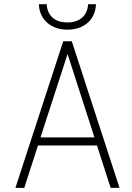

<svg xmlns="http://www.w3.org/2000/svg" viewBox="-20 -911 640 931"><path d="M450.2 -205.6 516.6 0H559.6L328.1 -710.9H286.6L54.7 0H97.7L164.1 -205.6ZM176.3 -244.6 307.6 -648.9 438 -244.6ZM445.3 -890.6H407.2Q406.2 -869.6 398.4 -853Q390.6 -836.4 377.9 -825.2Q364.7 -814 346.7 -808.1Q328.6 -802.2 307.1 -802.2Q284.7 -802.2 266.6 -807.9Q248.5 -813.5 235.8 -824.7Q222.7 -835.9 215.1 -852.5Q207.5 -869.1 206.5 -890.6H168.5Q169.4 -861.8 180.4 -838.9Q191.4 -815.9 209.5 -800.3Q228 -784.2 252.7 -775.6Q277.3 -767.1 307.1 -767.1Q336.9 -767.1 361.6 -775.6Q386.2 -784.2 404.8 -800.3Q422.9 -815.9 433.6 -838.9Q444.3 -861.8 445.3 -890.6Z"/></svg>

Font: Roboto Mono ExtraLight
Style: Regular
Weight: 250
Monospace: yes
Designer: Google
Version: Version 3.000